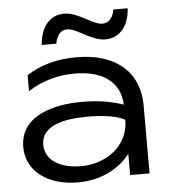

<svg xmlns="http://www.w3.org/2000/svg" viewBox="-55 -840 877 906"><g transform="rotate(-5 383.5 -386.5)"><path d="M526 0H618V-320C618 -493 493 -576 323 -576C233 -576 157 -557 85 -512V-436C157 -483 235 -500 307 -500C446 -500 521 -436 525 -334C458 -356 399 -364 328 -364C206 -364 35 -329 35 -175C35 -58 140 13 277 13C397 13 482 -42 526 -101ZM526 -262C526 -135 414 -62 301 -62C195 -62 130 -108 130 -178C130 -283 273 -292 353 -292C427 -292 491 -282 526 -262ZM233 -648C239 -688 260 -711 290 -711C335 -711 399 -648 465 -648C537 -648 578 -705 583 -785H515C509 -746 488 -723 458 -723C412 -723 348 -786 282 -786C212 -786 170 -731 164 -648Z"/></g></svg>

Font: Bounded Light
Style: Regular
Weight: 300
Designer: Vlad Churkin
Version: Version 3.0